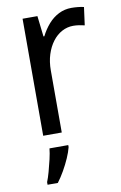

<svg xmlns="http://www.w3.org/2000/svg" viewBox="-87 -596 547 866"><g transform="rotate(-10 186.5 -162.5)"><path d="M303 -546Q317 -546 332.5 -544.5Q348 -543 360 -540L349 -458Q337 -461 323.5 -463Q310 -465 297 -465Q270 -465 245.5 -452Q221 -439 202.5 -414.5Q184 -390 173.5 -357Q163 -324 163 -284V0H78V-536H146L157 -441H161Q176 -471 197 -495Q218 -519 245 -532.5Q272 -546 303 -546ZM182 70Q177 91 165 118.5Q153 146 137.5 173Q122 200 106 221H59V209Q66 192 73.5 165Q81 138 87.5 110Q94 82 96 61H182Z"/></g></svg>

Font: Noto Sans Thai SemiCondensed
Style: Regular
Weight: 400
Width: 4
Designer: Monotype Design Team
Foundry: Monotype Imaging Inc.
Version: Version 2.001